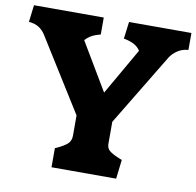

<svg xmlns="http://www.w3.org/2000/svg" viewBox="-87 -835 941 920"><g transform="rotate(10 383.0 -375.0)"><path d="M457 -667.5 467.5 -750H771V-667.5Q741 -665.5 718.2 -650Q695.5 -634.5 683 -614.5L471.5 -265V-157.5Q471.5 -136.5 486.2 -124.2Q501 -112 536.5 -97.5L548 -93L537 0H222.5V-93Q226 -95 231 -96.5Q266.5 -113 282 -127.5Q297.5 -142 297.5 -167.5V-265.5L80 -613.5L75 -621.5Q62.5 -640.5 44 -652.5Q25.5 -664.5 -5 -667.5L5 -750H344.5V-667.5Q320 -661.5 302.8 -652.2Q285.5 -643 271 -627L408.5 -396L538.5 -622.5Q527 -640.5 507.5 -651Q488 -661.5 457 -667.5Z"/></g></svg>

Font: TMT Limkin
Style: Regular
Weight: 400
Designer: Gabriel Drozdov
Version: Version 1.000;Glyphs 3.1.2 (3151)